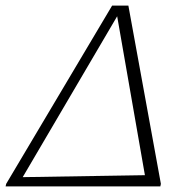

<svg xmlns="http://www.w3.org/2000/svg" viewBox="-31 -665 678 685"><path d="M-11 0 -9 -9 369 -645H427L543 -9L541 0ZM387 -607 50 -33 486 -40Z"/></svg>

Font: Piazzolla ExtraLight
Style: Italic
Weight: 200
Italic angle: -11.3°
Designer: Juan Pablo del Peral
Foundry: Huerta Tipografica
Version: Version 1.330